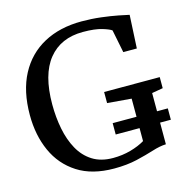

<svg xmlns="http://www.w3.org/2000/svg" viewBox="-111 -857 946 972"><g transform="rotate(-15 362.0 -371.0)"><path d="M369.5 11Q254 11 177.8 -38Q101.5 -87 63.8 -171Q26 -255 26 -360.5Q26 -486 72.2 -573.2Q118.5 -660.5 202.8 -706Q287 -751.5 401.5 -751.5Q453.5 -751.5 503 -745.5Q552.5 -739.5 590.5 -732Q628.5 -724.5 645.5 -720.5L636.5 -546.5H565.5L541.5 -666.5Q531.5 -675 494.2 -686.5Q457 -698 394 -698Q277.5 -698 213.5 -618.8Q149.5 -539.5 149.5 -383.5Q149.5 -316 161.5 -254.8Q173.5 -193.5 200 -145.5Q226.5 -97.5 270.2 -69.8Q314 -42 378 -42Q426.5 -42 470.2 -54.2Q514 -66.5 545.5 -85.5V-153.5H420.5V-213H545.5V-308L419.5 -318.5V-376.5H711V-318.5L653 -308.5V-213H709.5V-153.5H653V-40Q621.5 -39 581.2 -26.2Q541 -13.5 488.8 -1.2Q436.5 11 369.5 11Z"/></g></svg>

Font: Merriweather
Style: Regular
Weight: 400
Designer: Eben Sorkin
Foundry: Eben Sorkin
Version: Version 2.100; ttfautohint (v1.7.19-72a1) -l 8 -r 50 -G 200 